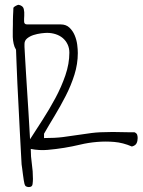

<svg xmlns="http://www.w3.org/2000/svg" viewBox="-20 -756 577 777"><path d="M44.9 -554.7Q38.1 -565.4 35.2 -579.1Q32.2 -592.8 31.7 -606.4Q31.2 -620.1 31.7 -633.3Q32.2 -646.5 32.2 -657.2V-670.9Q32.2 -680.7 32.7 -690.9Q33.2 -701.2 33.7 -710.9Q34.2 -720.7 34.2 -724.6Q35.2 -727.5 43.9 -732.4Q52.7 -737.3 56.6 -736.3Q73.2 -732.4 76.2 -719.7Q79.1 -707 78.1 -692.9Q77.1 -678.7 77.6 -668Q78.1 -657.2 89.8 -657.2H225.6Q247.1 -657.2 260.7 -644.5Q274.4 -631.8 282.2 -613.3Q290 -594.7 292.5 -575.2Q294.9 -555.7 294.9 -541Q294.9 -497.1 281.2 -453.6Q267.6 -410.2 246.1 -368.2Q224.6 -326.2 201.2 -287.6Q177.7 -249 158.2 -214.8V-197.3Q203.1 -197.3 233.9 -201.2Q264.6 -205.1 292.5 -209.5Q320.3 -213.9 351.1 -217.8Q381.8 -221.7 427.7 -221.7H447.3Q460.9 -221.7 476.6 -221.2Q492.2 -220.7 504.9 -220.7H524.4Q533.2 -216.8 535.2 -210.4Q537.1 -204.1 537.1 -197.3Q537.1 -185.5 532.7 -176.3Q528.3 -167 513.7 -163.1Q477.5 -178.7 442.4 -181.6Q407.2 -184.6 372.6 -181.6Q337.9 -178.7 305.2 -170.9Q272.5 -163.1 239.3 -157.7Q206.1 -152.3 172.4 -149.4Q138.7 -146.5 104.5 -153.3Q104.5 -122.1 108.9 -92.8Q113.3 -63.5 113.3 -32.2Q113.3 -22.5 111.8 -10.7Q110.4 1 96.7 1Q90.8 1 85.9 -1.5Q81.1 -3.9 79.1 -11.7Q78.1 -14.6 76.2 -26.4Q74.2 -38.1 72.8 -50.3Q71.3 -62.5 69.8 -73.7Q68.4 -85 67.4 -90.8Q66.4 -108.4 64.5 -144Q62.5 -179.7 60.1 -226.1Q57.6 -272.5 55.2 -322.8Q52.7 -373 50.3 -418.9Q47.9 -464.8 46.9 -501Q45.9 -537.1 44.9 -554.7ZM79.1 -566.4Q80.1 -551.8 81.5 -522.9Q83 -494.1 85.4 -457Q87.9 -419.9 90.3 -379.4Q92.8 -338.9 95.2 -302.2Q97.7 -265.6 99.1 -235.8Q100.6 -206.1 101.6 -192.4Q125 -228.5 152.3 -271Q179.7 -313.5 204.1 -358.9Q228.5 -404.3 244.6 -451.2Q260.7 -498 260.7 -543Q260.7 -561.5 253.4 -576.7Q246.1 -591.8 233.9 -602.1Q221.7 -612.3 205.1 -617.7Q188.5 -623 170.9 -623Q162.1 -623 146.5 -621.1Q130.9 -619.1 115.7 -614.3Q100.6 -609.4 89.8 -600.6Q79.1 -591.8 79.1 -578.1Z"/></svg>

Font: Waiting for the Sunrise
Style: Regular
Weight: 300
Version: Version 1.001 2001